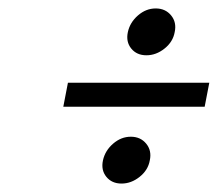

<svg xmlns="http://www.w3.org/2000/svg" viewBox="-20 -447 516 455"><path d="M141 -251H476L465 -194H130ZM224 -67Q229 -90 248 -106.5Q267 -123 290 -123Q313 -123 326.5 -106.5Q340 -90 335 -67Q331 -44 311 -28Q291 -12 268 -12Q245 -12 232 -28Q219 -44 224 -67ZM283 -371Q288 -394 307 -410.5Q326 -427 349 -427Q372 -427 385.5 -410.5Q399 -394 394 -371Q390 -348 370 -332Q350 -316 327 -316Q304 -316 291 -332Q278 -348 283 -371Z"/></svg>

Font: Teachers[wght] Italic
Style: Regular
Weight: 400
Designer: Alfredo Marco Pradil & Chank Diesel
Version: Version 1.000;Glyphs 3.1.2 (3151)